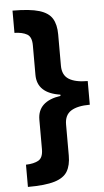

<svg xmlns="http://www.w3.org/2000/svg" viewBox="-59 -751 512 946"><g transform="rotate(-5 197.0 -278.0)"><path d="M40 48Q79 47 102 34Q125 21 125 -21V-167Q125 -258 239 -275V-281Q125 -298 125 -389V-535Q125 -577 102 -590Q79 -603 40 -604V-714Q126 -714 172 -700Q218 -686 236 -656Q254 -626 254 -578V-423Q254 -376 286 -356Q318 -336 379 -336V-219Q318 -219 286 -199Q254 -179 254 -132V22Q254 70 236 100Q218 130 172 144Q126 158 40 158Z"/></g></svg>

Font: Noto Sans Lisu
Style: Regular
Weight: 400
Designer: Monotype Design Team. David Williams.
Foundry: Monotype Imaging Inc.
Version: Version 2.102